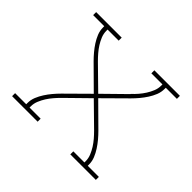

<svg xmlns="http://www.w3.org/2000/svg" viewBox="-128 -693 856 856"><g transform="rotate(45 300.0 -265.0)"><path d="M36 0V-19H106V-27Q106 -47 113.5 -65.5Q121 -84 132 -101Q143 -118 156 -133.5Q169 -149 183 -163L286 -265L183 -367Q169 -381 156 -396.5Q143 -412 132 -429Q121 -446 113.5 -464.5Q106 -483 106 -504V-511H36V-530H197V-511H127V-504Q127 -485 134 -468Q141 -451 150.5 -436Q160 -421 172 -407Q184 -393 197 -380L300 -279L403 -380Q403 -380 403 -380.5Q403 -381 403 -381Q416 -393 428 -407Q440 -421 449.5 -436Q459 -451 466 -468Q473 -485 473 -504V-511H403V-530H564V-511H494V-504Q494 -483 486.5 -464.5Q479 -446 468 -429Q457 -412 444 -396.5Q431 -381 417 -367L314 -265L417 -163Q431 -149 444 -133.5Q457 -118 468 -101Q479 -84 486.5 -65.5Q494 -47 494 -27V-19H564V0H403V-19H473V-27Q473 -45 466 -62Q459 -79 449.5 -94Q440 -109 428 -123Q416 -137 403 -150L300 -251L197 -150Q184 -137 172 -123Q160 -109 150.5 -94Q141 -79 134 -62Q127 -45 127 -27V-19H197V0Z"/></g></svg>

Font: Iosevka Curly Slab ThEx
Style: Regular
Weight: 100
Width: 7
Monospace: yes
Designer: Belleve Invis
Foundry: Belleve Invis
Version: Version 11.1.0; ttfautohint (v1.8.3)